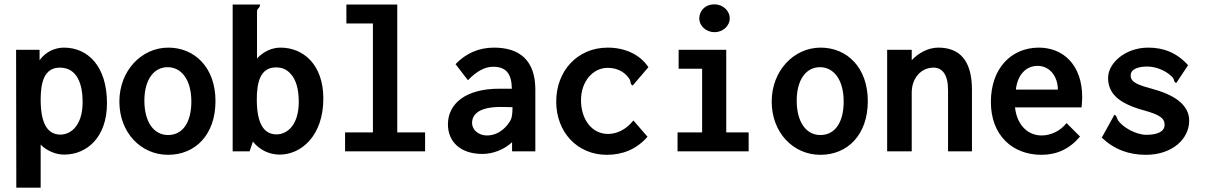

<svg xmlns="http://www.w3.org/2000/svg" viewBox="-20 -696 5540 883"><path d="M55 167H167V-31C194 -3 236 15 275 15C380 15 472 -65 472 -221C472 -393 383 -477 274 -477C237 -477 192 -461 162 -419V-467H54ZM167 -238C167 -316 183 -385 255 -385C335 -385 360 -309 360 -227C360 -115 303 -77 258 -77C202 -77 167 -122 167 -238Z M754 -477C631 -477 529 -371 529 -229C529 -86 628 16 753 16C878 16 971 -76 971 -231C971 -386 875 -477 754 -477ZM860 -229C860 -130 818 -75 753 -75C686 -75 644 -137 644 -233C644 -329 687 -387 751 -387C814 -387 860 -330 860 -229Z M1050 0H1128L1143 -45C1174 -6 1219 15 1266 15C1365 15 1467 -71 1467 -243C1467 -399 1375 -477 1270 -477C1231 -477 1191 -459 1162 -427V-646C1164 -659 1176 -659 1176 -675H1050ZM1161 -239C1161 -317 1177 -386 1249 -386C1280 -386 1299 -376 1317 -356C1341 -330 1354 -287 1354 -228C1354 -116 1297 -78 1252 -78C1196 -78 1161 -123 1161 -239Z M1573 -588H1695V-87H1567V0H1935V-87H1807V-675H1573Z M2132 -327C2171 -368 2210 -389 2248 -389C2306 -389 2333 -359 2334 -288H2275C2123 -288 2040 -220 2040 -124C2040 -51 2090 12 2199 12C2248 12 2300 -9 2335 -42V0H2442V-284C2442 -418 2370 -477 2252 -477C2182 -477 2123 -451 2075 -401ZM2337 -203C2337 -174 2334 -155 2329 -145C2317 -122 2281 -73 2219 -73C2181 -73 2151 -99 2151 -130C2151 -167 2178 -207 2296 -204L2337 -203Z M2962 -387C2923 -446 2853 -477 2775 -477C2634 -477 2538 -368 2538 -229C2538 -88 2635 16 2771 16C2841 16 2906 -8 2958 -67L2893 -142C2856 -96 2813 -80 2776 -80C2702 -80 2652 -147 2652 -235C2652 -322 2707 -384 2775 -384C2824 -384 2859 -360 2877 -329C2881 -318 2879 -306 2890 -303Z M3101 -380H3209V-87H3096V0H3423V-87H3320V-467H3101ZM3266 -676C3219 -676 3196 -642 3196 -612C3196 -576 3228 -548 3266 -548C3304 -548 3336 -576 3336 -612C3336 -647 3304 -676 3266 -676Z M3754 -477C3631 -477 3529 -371 3529 -229C3529 -86 3628 16 3753 16C3878 16 3971 -76 3971 -231C3971 -386 3875 -477 3754 -477ZM3860 -229C3860 -130 3818 -75 3753 -75C3686 -75 3644 -137 3644 -233C3644 -329 3687 -387 3751 -387C3814 -387 3860 -330 3860 -229Z M4173 0V-270C4173 -338 4217 -385 4273 -385C4313 -385 4340 -354 4340 -282V0H4450V-283C4450 -423 4389 -477 4295 -477C4251 -477 4205 -454 4173 -419V-467H4060V0Z M4758 -477C4631 -477 4537 -382 4537 -227C4537 -74 4636 16 4770 16C4840 16 4899 -11 4947 -68L4885 -130C4856 -93 4812 -73 4770 -73C4714 -73 4658 -113 4648 -202H4954C4955 -217 4957 -233 4957 -249C4957 -399 4868 -477 4758 -477ZM4652 -284C4659 -350 4697 -393 4752 -393C4809 -393 4845 -343 4845 -284Z M5444 -396C5393 -453 5332 -477 5261 -477C5154 -477 5076 -405 5076 -338C5076 -271 5119 -232 5192 -204C5210 -197 5228 -192 5246 -187C5312 -168 5336 -153 5336 -122C5336 -92 5305 -76 5252 -76C5204 -76 5142 -111 5121 -144C5115 -158 5113 -167 5105 -168L5047 -63C5105 -8 5172 16 5250 16C5371 16 5449 -57 5449 -141C5449 -204 5398 -254 5287 -285C5215 -305 5180 -316 5180 -349C5180 -379 5216 -390 5256 -390C5303 -390 5353 -365 5376 -336C5380 -328 5380 -315 5390 -315Z"/></svg>

Font: Inconsolata
Style: Bold
Weight: 700
Monospace: yes
Designer: Raph Levien, Kirill Tkachev(cyreal.org)
Foundry: Raph Levien, Kirill Tkachev(cyreal.org)
Version: Version 1.014